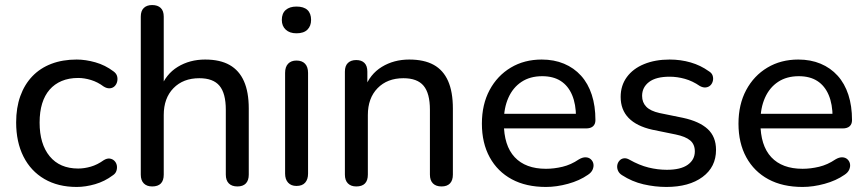

<svg xmlns="http://www.w3.org/2000/svg" viewBox="-20 -732 3437 761"><path d="M284 9Q210 9 156 -22.5Q102 -54 73 -111.5Q44 -169 44 -247Q44 -305 60.5 -351Q77 -397 108 -429.5Q139 -462 183.5 -479Q228 -496 284 -496Q319 -496 358 -485Q397 -474 430 -449Q441 -441 444 -430.5Q447 -420 444.5 -409Q442 -398 434.5 -390.5Q427 -383 415.5 -382Q404 -381 391 -389Q367 -407 340.5 -415Q314 -423 290 -423Q253 -423 224.5 -411Q196 -399 176.5 -376.5Q157 -354 147 -321.5Q137 -289 137 -246Q137 -161 177 -112.5Q217 -64 290 -64Q314 -64 340 -71.5Q366 -79 391 -97Q404 -105 415 -103.5Q426 -102 433.5 -94.5Q441 -87 443 -76.5Q445 -66 441.5 -55Q438 -44 427 -37Q395 -13 357 -2Q319 9 284 9Z M583 7Q562 7 550 -5Q538 -17 538 -40V-666Q538 -689 550 -700.5Q562 -712 583 -712Q605 -712 617 -700.5Q629 -689 629 -666V-381H616Q637 -438 684.5 -467Q732 -496 793 -496Q852 -496 890 -474.5Q928 -453 947 -410Q966 -367 966 -302V-40Q966 -17 954.5 -5Q943 7 921 7Q899 7 887 -5Q875 -17 875 -40V-297Q875 -362 850 -392Q825 -422 770 -422Q706 -422 667.5 -382.5Q629 -343 629 -276V-40Q629 7 583 7Z M1155 5Q1134 5 1122 -8Q1110 -21 1110 -44V-443Q1110 -467 1122 -479.5Q1134 -492 1155 -492Q1177 -492 1189 -479.5Q1201 -467 1201 -443V-44Q1201 -21 1189.5 -8Q1178 5 1155 5ZM1155 -600Q1128 -600 1112.5 -614.5Q1097 -629 1097 -653Q1097 -679 1112.5 -692.5Q1128 -706 1155 -706Q1184 -706 1198.5 -692.5Q1213 -679 1213 -653Q1213 -629 1198.5 -614.5Q1184 -600 1155 -600Z M1392 7Q1371 7 1359 -5Q1347 -17 1347 -40V-448Q1347 -471 1359 -482.5Q1371 -494 1392 -494Q1413 -494 1424.5 -482.5Q1436 -471 1436 -448V-366L1425 -381Q1446 -438 1493.5 -467Q1541 -496 1602 -496Q1661 -496 1699 -475Q1737 -454 1756 -411Q1775 -368 1775 -302V-40Q1775 -17 1763.5 -5Q1752 7 1730 7Q1708 7 1696 -5Q1684 -17 1684 -40V-297Q1684 -362 1659 -392Q1634 -422 1579 -422Q1515 -422 1476.5 -382.5Q1438 -343 1438 -276V-40Q1438 7 1392 7Z M2144 9Q2065 9 2008.5 -21.5Q1952 -52 1921 -108.5Q1890 -165 1890 -242Q1890 -318 1920.5 -375Q1951 -432 2004.5 -464Q2058 -496 2127 -496Q2176 -496 2215.5 -479.5Q2255 -463 2283 -432Q2311 -401 2325.5 -356.5Q2340 -312 2340 -256Q2340 -240 2330.5 -231.5Q2321 -223 2303 -223H1961V-281H2280L2263 -267Q2263 -319 2247.5 -355.5Q2232 -392 2202.5 -411Q2173 -430 2129 -430Q2081 -430 2047 -407.5Q2013 -385 1995 -344.5Q1977 -304 1977 -251V-245Q1977 -155 2020 -109Q2063 -63 2144 -63Q2176 -63 2209.5 -71Q2243 -79 2274 -100Q2289 -109 2301.5 -108.5Q2314 -108 2322 -100.5Q2330 -93 2332 -82.5Q2334 -72 2329 -60Q2324 -48 2310 -39Q2277 -16 2231.5 -3.5Q2186 9 2144 9Z M2621 9Q2576 9 2530.5 -1.5Q2485 -12 2445 -38Q2434 -45 2429.5 -55.5Q2425 -66 2426.5 -76.5Q2428 -87 2435 -95Q2442 -103 2452.5 -104.5Q2463 -106 2475 -99Q2514 -77 2550.5 -68Q2587 -59 2623 -59Q2678 -59 2706 -79Q2734 -99 2734 -132Q2734 -160 2715.5 -175.5Q2697 -191 2658 -199L2565 -218Q2503 -232 2471.5 -264.5Q2440 -297 2440 -348Q2440 -393 2464.5 -426.5Q2489 -460 2533 -478Q2577 -496 2634 -496Q2678 -496 2717.5 -484.5Q2757 -473 2789 -450Q2801 -443 2804.5 -432.5Q2808 -422 2805.5 -411.5Q2803 -401 2796 -394Q2789 -387 2778 -385.5Q2767 -384 2754 -391Q2725 -411 2694.5 -419.5Q2664 -428 2634 -428Q2580 -428 2552.5 -407Q2525 -386 2525 -352Q2525 -326 2541.5 -309Q2558 -292 2594 -284L2687 -265Q2752 -251 2785 -220.5Q2818 -190 2818 -138Q2818 -70 2764.5 -30.5Q2711 9 2621 9Z M3161 9Q3082 9 3025.5 -21.5Q2969 -52 2938 -108.5Q2907 -165 2907 -242Q2907 -318 2937.5 -375Q2968 -432 3021.5 -464Q3075 -496 3144 -496Q3193 -496 3232.5 -479.5Q3272 -463 3300 -432Q3328 -401 3342.5 -356.5Q3357 -312 3357 -256Q3357 -240 3347.5 -231.5Q3338 -223 3320 -223H2978V-281H3297L3280 -267Q3280 -319 3264.5 -355.5Q3249 -392 3219.5 -411Q3190 -430 3146 -430Q3098 -430 3064 -407.5Q3030 -385 3012 -344.5Q2994 -304 2994 -251V-245Q2994 -155 3037 -109Q3080 -63 3161 -63Q3193 -63 3226.5 -71Q3260 -79 3291 -100Q3306 -109 3318.5 -108.5Q3331 -108 3339 -100.5Q3347 -93 3349 -82.5Q3351 -72 3346 -60Q3341 -48 3327 -39Q3294 -16 3248.5 -3.5Q3203 9 3161 9Z"/></svg>

Font: Nunito Medium
Style: Regular
Weight: 500
Designer: Vernon Adams
Foundry: Vernon Adams
Version: Version 3.601